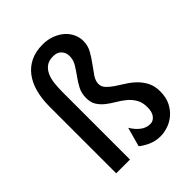

<svg xmlns="http://www.w3.org/2000/svg" viewBox="-217 -848 987 987"><g transform="rotate(-45 276.5 -354.5)"><path d="M169 0H69V-486Q69 -542 81.5 -588Q94 -634 119 -667Q144 -700 181.5 -718Q219 -736 269 -736Q306 -736 336 -724.5Q366 -713 387 -694.5Q408 -676 419.5 -651.5Q431 -627 431 -601Q431 -567 415 -538.5Q399 -510 380 -484.5Q361 -459 345 -435.5Q329 -412 329 -390Q329 -369 343.5 -353.5Q358 -338 380 -323Q402 -308 428 -292Q454 -276 476 -254.5Q498 -233 512.5 -205Q527 -177 527 -138Q527 -93 510.5 -61.5Q494 -30 470 -10.5Q446 9 418 18Q390 27 366 27Q330 27 299.5 13.5Q269 0 249 -17L278 -122Q295 -93 319 -74Q343 -55 373 -55Q393 -55 408 -73Q423 -91 423 -127Q423 -162 409 -186Q395 -210 374 -227.5Q353 -245 328 -259.5Q303 -274 282 -290.5Q261 -307 247 -328.5Q233 -350 233 -383Q233 -418 247.5 -445Q262 -472 279.5 -496Q297 -520 311.5 -544Q326 -568 326 -596Q326 -620 310.5 -637.5Q295 -655 265 -655Q233 -655 214.5 -641Q196 -627 185.5 -603.5Q175 -580 172 -549.5Q169 -519 169 -486Z"/></g></svg>

Font: Quattrocento Sans
Style: Bold
Weight: 700
Designer: Pablo Impallari
Foundry: Pablo Impallari, Igino Marini, Brenda Gallo
Version: Version 2.000